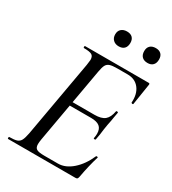

<svg xmlns="http://www.w3.org/2000/svg" viewBox="-193 -905 905 1009"><g transform="rotate(30 259.5 -401.0)"><path d="M17 -12Q48 -12 63 -17Q78 -22 85.5 -36Q93 -50 99 -81L181 -544Q185 -570 185 -576Q185 -598 172 -605.5Q159 -613 124 -613Q121 -613 121 -619Q121 -625 124 -625H510Q518 -625 516 -616L496 -489Q496 -486 491 -486Q489 -486 486.5 -487.5Q484 -489 484 -490Q488 -543 463 -575.5Q438 -608 392 -608H330Q299 -608 284.5 -603Q270 -598 263 -585Q256 -572 251 -543L170 -85Q167 -67 167 -55Q167 -34 179.5 -26.5Q192 -19 226 -19H309Q354 -19 395.5 -55.5Q437 -92 463 -152Q464 -155 469.5 -154Q475 -153 474 -150Q456 -92 442 -15Q440 -6 437 -3Q434 0 426 0H17Q15 0 15 -6Q15 -12 17 -12ZM406 -230Q409 -245 409 -257Q409 -287 392 -300.5Q375 -314 340 -314H178L182 -337H347Q389 -337 409 -353.5Q429 -370 436 -409Q436 -412 442 -412Q444 -412 446.5 -410.5Q449 -409 448 -407Q445 -389 442.5 -376.5Q440 -364 439 -355L433 -325L428 -294Q425 -263 418 -229Q417 -225 411 -225.5Q405 -226 406 -230ZM230 -758Q230 -779 243 -790.5Q256 -802 277 -802Q299 -802 310.5 -790.5Q322 -779 322 -758Q322 -736 310.5 -724Q299 -712 277 -712Q256 -712 243 -724.5Q230 -737 230 -758ZM406 -758Q406 -779 418 -790.5Q430 -802 452 -802Q473 -802 484.5 -790.5Q496 -779 496 -758Q496 -736 484.5 -724Q473 -712 452 -712Q430 -712 418 -724Q406 -736 406 -758Z"/></g></svg>

Font: Cormorant Infant Medium
Style: Italic
Weight: 500
Italic angle: -10°
Designer: Christian Thalmann (Catharsis Fonts)
Foundry: Catharsis Fonts
Version: Version 4.000